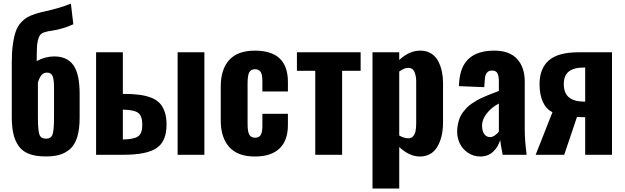

<svg xmlns="http://www.w3.org/2000/svg" viewBox="-20 -873 3523 1083"><path d="M240.2 -90.8Q267.6 -90.8 276.1 -114Q284.7 -137.2 284.7 -210V-377.9Q284.7 -425.8 276.4 -444.6Q268.1 -463.4 245.1 -463.4Q227.5 -463.4 215.6 -450.9Q203.6 -438.5 193.8 -407.7V-216.3Q193.8 -138.7 202.1 -114.7Q210.4 -90.8 240.2 -90.8ZM231.9 9.3Q178.2 8.8 141.6 -5.9Q105 -20.5 84.5 -50.3Q64 -80.1 55.2 -119.4Q46.4 -158.7 46.4 -213.9V-519.5Q46.4 -579.6 52.7 -624Q59.1 -668.5 69.6 -697.3Q80.1 -726.1 98.6 -746.1Q117.2 -766.1 136.5 -776.9Q155.8 -787.6 185.1 -796.4Q214.4 -805.2 241.5 -810.8Q268.6 -816.4 307.4 -827.6Q346.2 -838.9 379.9 -852.5L393.6 -736.3Q359.4 -720.2 325 -711.2Q290.5 -702.1 271 -699.7Q251.5 -697.3 233.2 -691.9Q214.8 -686.5 206.3 -675.3Q197.8 -664.1 192.6 -640.1Q187.5 -616.2 187.5 -573.7L187 -528.8Q236.3 -554.7 285.6 -554.7Q358.4 -554.7 393.8 -505.6Q429.2 -456.5 429.2 -342.3V-208Q429.2 -143.1 415.3 -98.9Q401.4 -54.7 374 -31.2Q346.2 -7.8 312.5 1Q280.8 9.8 236.8 9.3Q234.4 9.3 231.9 9.3Z M981.9 0V-578.1H1132.8V0ZM672.9 -86.4H675.3Q735.8 -87.4 759.3 -104Q782.7 -120.6 782.7 -168.9Q782.7 -218.3 760 -235.8Q737.3 -253.4 677.7 -254.4H672.9ZM522 0V-578.1H672.9V-343.3H679.7Q730 -343.3 766.4 -338.4Q802.7 -333.5 832.8 -322Q862.8 -310.5 881.1 -290.8Q899.4 -271 909.4 -241Q919.4 -210.9 919.4 -169.4Q919.4 -76.2 863.8 -38.1Q808.1 0 676.8 0Z M1417.5 9.8Q1321.3 9.8 1273.2 -43.5Q1225.1 -96.7 1225.1 -194.3V-384.3Q1225.1 -481.9 1272.9 -534.7Q1320.8 -587.4 1417.5 -587.4Q1604 -587.4 1604 -411.6V-356.9H1460V-415Q1460 -452.6 1450.2 -467.5Q1440.4 -482.4 1418.5 -482.4Q1395 -482.4 1385.7 -464.8Q1376.5 -447.3 1376.5 -401.4V-174.8Q1376.5 -129.4 1386.5 -112.8Q1396.5 -96.2 1418.9 -96.2Q1441.4 -96.2 1450.7 -111.8Q1460 -127.4 1460 -161.6V-231H1604V-168Q1604 -80.6 1556.6 -35.4Q1509.3 9.8 1417.5 9.8Z M1758.3 0V-473.6H1654.8V-578.1H2014.2V-473.6H1909.7V0Z M2283.2 -92.8Q2300.3 -92.8 2310.5 -105Q2320.8 -117.2 2324.2 -135Q2327.6 -152.8 2327.6 -178.2V-415Q2327.1 -448.7 2316.4 -470.2Q2306.2 -490.2 2283.7 -490.2Q2282.2 -490.2 2280.8 -490.2Q2259.8 -489.7 2231.9 -469.7V-108.9Q2257.3 -93.3 2283.2 -92.8ZM2081.1 190.4V-578.1H2231.9V-534.7Q2288.6 -587.4 2350.1 -587.4Q2351.6 -587.4 2353.5 -587.4Q2388.2 -586.9 2413.8 -570.1Q2439.5 -553.2 2452.9 -525.9Q2466.3 -498.5 2472.7 -468.8Q2479 -439 2479 -405.8V-184.6Q2479 -97.7 2446 -43.9Q2413.1 9.8 2347.7 9.8Q2290 9.8 2231.9 -43.5V190.4Z M2744.6 -99.6Q2757.8 -99.6 2771.7 -109.4Q2785.6 -119.1 2793.9 -130.9V-289.1Q2753.4 -268.1 2726.3 -234.1Q2699.2 -200.2 2699.2 -163.6Q2699.2 -134.3 2711.4 -116.9Q2723.6 -99.6 2744.6 -99.6ZM2688.5 9.8Q2649.4 9.3 2618.9 -11.7Q2588.4 -32.7 2573.5 -64Q2558.6 -95.2 2558.6 -129.9Q2558.6 -152.3 2563 -172.9Q2567.4 -193.4 2573.7 -209.5Q2580.1 -225.6 2591.8 -240.5Q2603.5 -255.4 2613.8 -266.4Q2624 -277.3 2640.9 -288.6Q2657.7 -299.8 2669.9 -306.9Q2682.1 -314 2701.7 -322.8Q2721.2 -331.5 2732.7 -336.2Q2744.1 -340.8 2764.4 -348.6Q2784.7 -356.4 2793.9 -359.9V-413.1Q2793.9 -444.3 2785.9 -459.7Q2777.8 -475.1 2754.9 -475.1Q2716.3 -475.1 2714.4 -420.9L2711.4 -381.3L2568.4 -387.2Q2568.4 -397 2569.8 -407.2Q2576.2 -500 2626 -543.7Q2675.8 -587.4 2768.1 -587.4Q2853.5 -587.4 2896.7 -540.5Q2939.9 -493.7 2939.9 -412.1V-145Q2939.9 -78.6 2950.7 0H2815.4Q2803.2 -64 2801.3 -83Q2789.6 -43.5 2761 -16.8Q2732.4 9.8 2688.5 9.8Z M3274.9 -299.8H3280.8V-492.2H3275.9Q3216.8 -492.2 3188.5 -469.7Q3160.2 -447.3 3160.2 -398.9Q3160.2 -349.1 3188.2 -324.7Q3216.3 -300.3 3274.9 -299.8ZM3001.5 0 3096.2 -240.2Q3060.1 -257.8 3041.7 -299.1Q3023.4 -340.3 3023.4 -398.4Q3023.4 -486.3 3075.7 -532.2Q3127.9 -578.1 3243.7 -578.1H3432.1V0H3280.8V-211.9Q3248 -211.9 3234.4 -212.9L3162.6 0Z"/></svg>

Font: Oswald
Style: DemiBold
Weight: 600
Designer: Vernon Adams
Foundry: Vernon Adams
Version: 3.0; ttfautohint (v0.95) -l 8 -r 50 -G 200 -x 0 -w "G" -W -c